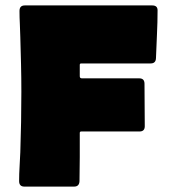

<svg xmlns="http://www.w3.org/2000/svg" viewBox="-20 -691 630 711"><path d="M52.2 -650.4Q52.2 -670.9 71.8 -670.9H543.9Q563.5 -670.9 563.5 -652.8Q563.5 -608.9 561.3 -564.5Q559.1 -520 557.6 -476.1Q557.1 -456.1 538.1 -456.1H280.8Q275.4 -456.1 275.4 -450.7V-408.7Q275.4 -400.9 283.2 -400.9H495.6Q515.1 -400.9 515.1 -380.9Q515.1 -341.8 515.6 -302.2Q516.1 -262.7 516.1 -223.6Q516.1 -204.1 496.6 -204.1H280.8Q275.4 -204.1 275.4 -198.7Q275.4 -154.3 275.4 -109.6Q275.4 -64.9 274.4 -20Q273.4 0 254.4 0H70.3Q50.8 0 50.8 -20.5Q50.8 -47.4 52.5 -74Q54.2 -100.6 55.2 -127.4Q57.1 -183.6 58.1 -239.3Q59.1 -294.9 59.1 -351.1Q59.1 -401.9 57.9 -452.6Q56.6 -503.4 55.2 -553.7Q54.7 -578.1 53.5 -602.3Q52.2 -626.5 52.2 -650.4Z"/></svg>

Font: Belanosima
Style: Bold
Weight: 700
Designer: The DocRepair Project, Santiago Orozco
Foundry: Google
Version: Version 2.000